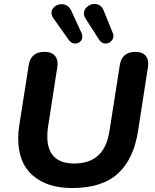

<svg xmlns="http://www.w3.org/2000/svg" viewBox="-20 -940 781 970"><path d="M72 -241Q72 -274 78 -311L125 -610Q135 -678 205 -678Q237 -678 254 -662Q271 -646 271 -617Q271 -612 269 -598L223 -301Q219 -277 219 -250Q219 -183 253 -148.5Q287 -114 355 -114Q431 -114 475.5 -154Q520 -194 533 -278L585 -610Q595 -678 665 -678Q696 -678 712.5 -662Q729 -646 729 -617Q729 -612 727 -598L678 -282Q656 -136 575.5 -63Q495 10 344 10Q219 10 145.5 -53.5Q72 -117 72 -241ZM404 -872Q404 -892 420.5 -906Q437 -920 458 -920Q473 -920 485.5 -911.5Q498 -903 504 -886L550 -773Q553 -766 553 -758Q553 -743 541 -731.5Q529 -720 514 -720Q494 -720 481 -739L413 -845Q404 -859 404 -872ZM240 -875Q240 -893 255.5 -906Q271 -919 291 -919Q306 -919 319 -911Q332 -903 340 -886L392 -773Q396 -765 396 -755Q396 -740 385.5 -730Q375 -720 360 -720Q340 -720 326 -740L251 -846Q240 -862 240 -875Z"/></svg>

Font: SN Pro Bold
Style: Bold Italic
Weight: 700
Italic angle: -9°
Designer: Tobias Whetton
Foundry: Supernotes
Version: Version 1.003